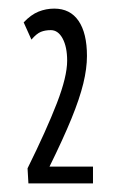

<svg xmlns="http://www.w3.org/2000/svg" viewBox="-20 -796 274 446"><path d="M46 -370 44 -405Q88 -494 112 -556Q136 -618 136 -655Q136 -687 125.5 -706.5Q115 -726 98 -726Q85 -726 75 -722Q65 -718 53 -704L35 -744Q52 -762 69.5 -769Q87 -776 106 -776Q143 -776 162.5 -747.5Q182 -719 182 -666Q182 -637 173.5 -602Q165 -567 146 -520.5Q127 -474 95 -409H196V-370Z"/></svg>

Font: Georama ExtraCondensed
Style: Regular
Weight: 400
Width: 2
Designer: Jean-Baptiste Levee
Foundry: Production Type
Version: Version 1.000